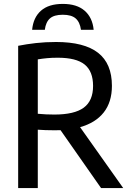

<svg xmlns="http://www.w3.org/2000/svg" viewBox="-20 -963 668 983"><path d="M73 0V-728.5Q115.5 -737 163.8 -742.5Q212 -748 267 -748Q411 -748 482 -692.8Q553 -637.5 553 -523.5Q553 -440.5 511 -387.2Q469 -334 390 -312L611 0H497.5L290 -296.5Q274.5 -296 258.5 -296Q232 -296 212.5 -296.8Q193 -297.5 173.5 -299V0ZM258 -376.5Q361 -376.5 408.8 -411.8Q456.5 -447 456.5 -523Q456.5 -598 413.2 -632.8Q370 -667.5 276 -667.5Q245 -667.5 221.2 -665.2Q197.5 -663 173.5 -659V-380.5Q197 -378.5 215.5 -377.5Q234 -376.5 258 -376.5ZM144.5 -810.5Q150.5 -873.5 189.8 -908.2Q229 -943 301.5 -943Q373.5 -943 413.5 -908Q453.5 -873 459.5 -810.5H394.5Q389 -850 367.2 -868.8Q345.5 -887.5 301.5 -887.5Q257 -887.5 235.8 -868.8Q214.5 -850 209.5 -810.5Z"/></svg>

Font: Encode Sans SemiCondensed SemiCondensed Medium
Style: Regular
Weight: 500
Width: 4
Designer: Multiple Designers
Foundry: Impallari Type
Version: Version 3.000; ttfautohint (v1.8.3) -l 8 -r 50 -G 200 -x 14 